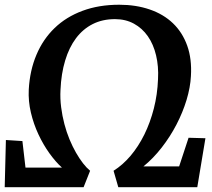

<svg xmlns="http://www.w3.org/2000/svg" viewBox="-42 -775 879 795"><path d="M-17.6 -195.3 50.8 -190.9 63.5 -81.1H214.4Q188.5 -104.5 162.8 -140.1Q137.2 -175.8 117.2 -218.5Q97.2 -261.2 85.9 -308.8Q74.7 -356.4 77.1 -404.3Q81.5 -483.4 108.9 -548.1Q136.2 -612.8 184.1 -658.9Q231.9 -705.1 299.6 -730.2Q367.2 -755.4 451.7 -755.4Q521 -755.4 577.9 -735.8Q634.8 -716.3 674.1 -678.7Q713.4 -641.1 733.2 -585.9Q752.9 -530.8 748.5 -459.5Q746.1 -413.1 730.5 -361.3Q714.8 -309.6 688.7 -259.3Q662.6 -209 627.4 -163.8Q592.3 -118.7 551.8 -85.9H699.7L738.8 -204.6L808.6 -202.6L774.9 0H447.8L428.2 -67.9Q466.3 -91.8 498.8 -130.1Q531.2 -168.5 555.7 -218Q580.1 -267.6 595 -325.7Q609.9 -383.8 612.3 -447.3Q615.2 -500.5 604.2 -546.1Q593.3 -591.8 570.1 -625Q546.9 -658.2 512.5 -677Q478 -695.8 434.1 -695.8Q382.3 -695.8 341.8 -675.3Q301.3 -654.8 272.7 -616.7Q244.1 -578.6 227.8 -524.4Q211.4 -470.2 208.5 -403.3Q206.5 -366.7 211.2 -330.8Q215.8 -294.9 224.6 -261.5Q233.4 -228 245.8 -198Q258.3 -168 272.7 -142.8Q287.1 -117.7 302 -98.6Q316.9 -79.6 331.1 -67.9L304.2 0H-22.5Z"/></svg>

Font: Brush Lettering One
Style: Bold Italic
Weight: 400
Italic angle: -7°
Designer: Eben Sorkin
Foundry: Eben Sorkin
Version: Version 1.001